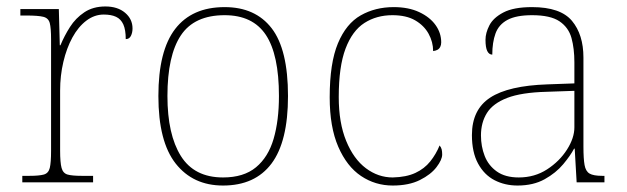

<svg xmlns="http://www.w3.org/2000/svg" viewBox="-20 -564 1941 594"><path d="M49 0V-20H71Q101 -20 115.5 -24Q130 -28 134 -44.5Q138 -61 138 -98V-442Q138 -477 134 -492.5Q130 -508 114 -512Q98 -516 61 -516H43V-536H162L165 -424H167Q179 -453 196.5 -480.5Q214 -508 241 -526Q268 -544 306 -544Q344 -544 367 -524.5Q390 -505 390 -476Q390 -463 385 -453Q380 -443 369 -443Q369 -472 361.5 -488.5Q354 -505 339 -512Q324 -519 301 -519Q272 -519 247 -500Q222 -481 204 -448Q186 -415 176 -372.5Q166 -330 166 -284V-98Q166 -61 170.5 -44.5Q175 -28 189 -24Q203 -20 233 -20H268V0Z M670 10Q577 10 523.5 -58Q470 -126 470 -267Q470 -407 522 -474.5Q574 -542 675 -542Q770 -542 820.5 -476.5Q871 -411 871 -267Q871 -126 820 -58Q769 10 670 10ZM670 -15Q734 -15 772 -46.5Q810 -78 826.5 -134.5Q843 -191 843 -267Q843 -395 802.5 -456Q762 -517 675 -517Q581 -517 539.5 -454.5Q498 -392 498 -267Q498 -148 539.5 -81.5Q581 -15 670 -15Z M1195 10Q1141 10 1097 -19.5Q1053 -49 1026.5 -110Q1000 -171 1000 -263Q1000 -369 1025.5 -430Q1051 -491 1096 -516.5Q1141 -542 1198 -542Q1244 -542 1277 -526.5Q1310 -511 1327.5 -486.5Q1345 -462 1345 -433Q1345 -425 1342 -419Q1339 -413 1333.5 -410Q1328 -407 1320 -406Q1320 -434 1306 -459.5Q1292 -485 1264.5 -501Q1237 -517 1194 -517Q1145 -517 1107.5 -493Q1070 -469 1049 -413.5Q1028 -358 1028 -264Q1028 -184 1051 -128Q1074 -72 1112 -43.5Q1150 -15 1195 -15Q1237 -16 1265 -29Q1293 -42 1311 -64.5Q1329 -87 1340 -114Q1345 -108 1346.5 -101.5Q1348 -95 1348 -86Q1348 -70 1330.5 -47Q1313 -24 1279 -7Q1245 10 1195 10Z M1581 10Q1542 10 1510 -6.5Q1478 -23 1459 -58Q1440 -93 1440 -146Q1440 -225 1496.5 -262Q1553 -299 1674 -303L1757 -306V-371Q1757 -414 1748 -446.5Q1739 -479 1711 -498Q1683 -517 1626 -517Q1577 -517 1550 -502.5Q1523 -488 1513 -460.5Q1503 -433 1503 -395Q1493 -395 1487.5 -406Q1482 -417 1482 -441Q1482 -462 1494 -485.5Q1506 -509 1537.5 -525.5Q1569 -542 1626 -542Q1714 -542 1749.5 -499.5Q1785 -457 1785 -386V-110Q1785 -73 1788.5 -53.5Q1792 -34 1804 -27Q1816 -20 1843 -20H1850V0H1764L1758 -104H1756Q1745 -83 1722.5 -56Q1700 -29 1665 -9.5Q1630 10 1581 10ZM1585 -15Q1634 -15 1672.5 -40Q1711 -65 1734 -101Q1757 -137 1757 -170V-283L1671 -280Q1593 -278 1549 -261Q1505 -244 1486.5 -214.5Q1468 -185 1468 -145Q1468 -111 1479.5 -81.5Q1491 -52 1517 -33.5Q1543 -15 1585 -15Z"/></svg>

Font: Noto Serif Lao Thin
Style: Regular
Weight: 250
Designer: Monotype Design Team
Foundry: Monotype Imaging Inc.
Version: Version 2.003